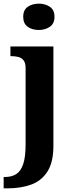

<svg xmlns="http://www.w3.org/2000/svg" viewBox="-40 -790 405 1050"><path d="M-20 240V178H-13Q24 178 49 162Q74 146 87 107Q100 68 100 0V-417Q100 -446 89 -460Q78 -474 60 -478.5Q42 -483 20 -483H17V-536H252V8Q252 97 219.5 148Q187 199 130.5 219.5Q74 240 0 240ZM172 -626Q136 -626 111.5 -643.5Q87 -661 87 -698Q87 -736 112 -753Q137 -770 173 -770Q207 -770 232.5 -753Q258 -736 258 -698Q258 -661 232.5 -643.5Q207 -626 172 -626Z"/></svg>

Font: Noto Serif Armenian
Style: Bold
Weight: 700
Version: Version 2.007